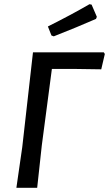

<svg xmlns="http://www.w3.org/2000/svg" viewBox="-20 -892 519 914"><path d="M406 -872 416 -870 441 -812 437 -802Q348 -763 236 -719L225 -723L208 -766Q318 -821 406 -872ZM474 -643 479 -635 462 -562 325 -564H227L179 -200L157 2H58L86 -192L137 -643Z"/></svg>

Font: Alegreya Sans SC Medium
Style: Italic
Weight: 500
Italic angle: -7°
Designer: Juan Pablo del Peral
Foundry: Huerta Tipografica
Version: Version 2.007